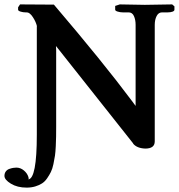

<svg xmlns="http://www.w3.org/2000/svg" viewBox="-70 -667 812 872"><path d="M97.2 -547.9 98.1 -546.9Q93.3 -567.9 79.1 -589.4Q64.9 -610.8 51.8 -610.8H45.9Q34.7 -610.8 23.4 -614.3Q12.2 -617.7 12.2 -623V-633.8L21 -647L174.8 -646Q398.4 -383.8 528.8 -209L545.9 -186V-554.2Q545.9 -577.1 538.3 -594Q530.8 -610.8 514.2 -610.8H487.8Q476.1 -610.8 464.6 -614.3Q453.1 -617.7 453.1 -623V-640.1L474.1 -647Q552.7 -645 587.9 -645L711.9 -647L722.2 -638.2V-623Q722.2 -617.2 713.4 -614Q704.6 -610.8 691.9 -610.8H666Q649.9 -610.8 641.4 -594.2Q632.8 -577.6 632.8 -554.2V-24.9Q632.8 7.8 589.8 7.8Q551.3 6.3 534.2 -15.1H535.2L189 -452.1Q188 -453.1 186.5 -455.1Q185.1 -457 184.1 -458Q184.1 -455.1 184.6 -448.2Q185.1 -441.4 185.1 -438V-91.8Q185.1 -64 184.8 -46.9Q184.6 -29.8 183.3 -3.4Q182.1 22.9 179.7 39.8Q177.2 56.6 172.6 78.4Q168 100.1 161.1 114Q154.3 127.9 144 142.8Q133.8 157.7 120.8 166Q107.9 174.3 90.1 179.7Q72.3 185.1 50.8 185.1Q8.8 185.1 -20.5 167.2Q-49.8 149.4 -49.8 131.8Q-49.8 120.1 -43.7 111.8Q-37.6 103.5 -27.6 100.1Q-17.6 96.7 -10.3 95.5Q-2.9 94.2 3.9 94.2Q22.9 94.2 38.1 106.9Q53.7 119.6 59.1 137.2Q62 146.5 58.1 147.9Q97.2 145 97.2 -55.2Z"/></svg>

Font: Linux Libertine G
Style: Bold
Weight: 700
Designer: Philipp H. Poll
Foundry: Philipp H. Poll
Version: Version 5.0.3